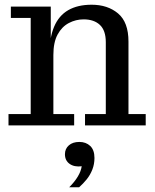

<svg xmlns="http://www.w3.org/2000/svg" viewBox="-20 -531 655 813"><path d="M340 0V-48H428V-352Q428 -402 403 -425.5Q378 -449 334 -449Q301 -449 271.5 -433.5Q242 -418 224 -385Q206 -352 206 -298H189Q189 -370 209 -417.5Q229 -465 269 -488Q309 -511 368 -511Q436 -511 480 -474Q524 -437 524 -355V-48H597V0ZM16 0V-48H110V-455H26V-503H195V-347L206 -349V-48H294V0ZM273 262Q296 239 309.5 216.5Q323 194 326 173Q295 177 275 163Q255 149 255 122Q255 99 271.5 84.5Q288 70 316 70Q344 70 362 87Q380 104 380 138Q380 164 371 187Q362 210 347 228.5Q332 247 315 262Z"/></svg>

Font: Montagu Slab
Style: Bold
Weight: 700
Designer: Florian Karsten
Foundry: Florian Karsten
Version: Version 1.000